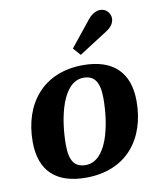

<svg xmlns="http://www.w3.org/2000/svg" viewBox="-82 -788 719 860"><g transform="rotate(-10 277.0 -357.5)"><path d="M312 -539 443 -623C468 -639 478 -658 478 -676C478 -701 458 -722 432 -722C415 -722 395 -713 376 -690L282 -573ZM240 7C424 7 522 -119 522 -292C522 -424 448 -492 314 -492C131 -492 32 -365 32 -192C32 -59 106 7 240 7ZM248 -49C199 -49 176 -80 176 -153C176 -273 209 -436 306 -436C355 -436 378 -404 378 -330C378 -210 346 -49 248 -49Z"/></g></svg>

Font: Caladea
Style: Bold Italic
Weight: 700
Italic angle: -9°
Designer: Carolina Giovagnoli and Andres Torresi
Foundry: Carolina Giovagnoli & Andres Torresi
Version: Version 1.001;hotconv 1.0.109;makeotfexe 2.5.65596